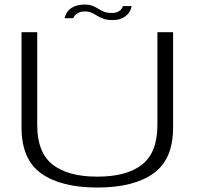

<svg xmlns="http://www.w3.org/2000/svg" viewBox="-20 -815 874 838"><path d="M405 3.5Q563 3.5 649.2 -57.8Q735.5 -119 735.5 -258.5V-674.5H667V-269Q667 -149.5 600.2 -96.8Q533.5 -44 405 -44Q276.5 -44 209.5 -96.8Q142.5 -149.5 142.5 -269V-674.5H74V-258.5Q74 -119 160.2 -57.8Q246.5 3.5 405 3.5ZM470.5 -727.5Q491.5 -727.5 505.5 -732.5Q519.5 -737.5 528.8 -744.8Q538 -752 543.5 -760.5Q549 -769 551.5 -776.5Q554 -784 554 -788.5H516Q515.5 -783.5 510.2 -776Q505 -768.5 494.5 -763.5Q484 -758.5 468.5 -758.5Q447.5 -758.5 433.8 -764Q420 -769.5 408.8 -776.8Q397.5 -784 384 -789.5Q370.5 -795 349 -795Q330 -795 315.5 -790.8Q301 -786.5 291 -779.8Q281 -773 275 -764.8Q269 -756.5 266 -749Q263 -741.5 261.5 -735.5H300Q301 -741 306.8 -748Q312.5 -755 323.5 -760Q334.5 -765 350.5 -765Q368 -765 380.2 -759.2Q392.5 -753.5 404.2 -746.2Q416 -739 431.2 -733.2Q446.5 -727.5 470.5 -727.5Z"/></svg>

Font: Anybody Expanded Light
Style: Regular
Weight: 300
Width: 7
Version: Version 1.113;gftools[0.9.25]